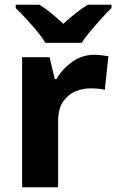

<svg xmlns="http://www.w3.org/2000/svg" viewBox="-20 -786 488 806"><path d="M375 -556Q390 -556 407 -554Q424 -552 435 -550L420 -409Q409 -412 394 -413.5Q379 -415 358 -415Q327 -415 296 -402Q265 -389 244.5 -359Q224 -329 224 -277V0H73V-546H188L210 -454H217Q241 -496 282.5 -526Q324 -556 375 -556ZM171 -606Q157 -629 134.5 -656Q112 -683 88.5 -708.5Q65 -734 46 -752V-766H146Q173 -749 196.5 -729.5Q220 -710 246 -686Q272 -710 297 -730Q322 -750 348 -766H448V-752Q430 -735 406.5 -709Q383 -683 360 -656Q337 -629 323 -606Z"/></svg>

Font: Noto Sans Meetei Mayek
Style: Bold
Weight: 700
Designer: Monotype Design Team and Neelakash Kshetrimayum
Foundry: Monotype Imaging Inc.
Version: Version 2.002; ttfautohint (v1.8.4.7-5d5b)